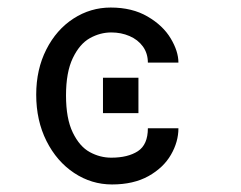

<svg xmlns="http://www.w3.org/2000/svg" viewBox="-20 -520 640 509"><path d="M347 -314V-220H253V-314ZM277 -31Q222.5 -31 176.5 -61.5Q130.5 -92 103.2 -146.2Q76 -200.5 76 -269Q76 -336 102.8 -388.8Q129.5 -441.5 174.8 -470.8Q220 -500 273.5 -500Q330.5 -500 371.2 -476.2Q412 -452.5 432.5 -418.2Q453 -384 453 -354H372Q372 -378.5 358.8 -396.8Q345.5 -415 323.2 -424.5Q301 -434 275 -434Q245.5 -434 218.2 -418.8Q191 -403.5 173 -366Q155 -328.5 155 -267Q155 -205.5 173 -168.5Q191 -131.5 218 -116.8Q245 -102 275 -102Q319 -102 345.5 -119.2Q372 -136.5 372 -180H453Q453 -144 433.2 -109.8Q413.5 -75.5 373.8 -53.2Q334 -31 277 -31Z"/></svg>

Font: JuliaMono Light
Style: Regular
Weight: 300
Monospace: yes
Designer: cormullion
Foundry: corm
Version: Version 0.054; ttfautohint (v1.8.4)